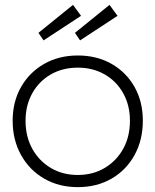

<svg xmlns="http://www.w3.org/2000/svg" viewBox="-20 -759 639 789"><path d="M32 -263Q32 -341 66.5 -401.5Q101 -462 161.5 -496.5Q222 -531 300 -531Q378 -531 438.5 -496.5Q499 -462 533 -401.5Q567 -341 567 -263Q567 -184 533 -122Q499 -60 438.5 -25Q378 10 300 10Q222 10 161.5 -25Q101 -60 66.5 -122Q32 -184 32 -263ZM514 -263Q514 -326 486.5 -375.5Q459 -425 410.5 -453Q362 -481 300 -481Q237 -481 188.5 -453Q140 -425 112.5 -375.5Q85 -326 85 -263Q85 -198 112.5 -148Q140 -98 188.5 -69Q237 -40 300 -40Q362 -40 410.5 -69Q459 -98 486.5 -148Q514 -198 514 -263ZM309 -593 288 -624 430 -739 463 -694ZM280 -739 313 -694 159 -593 138 -624Z"/></svg>

Font: Mach ExtraLight
Style: Regular
Weight: 250
Version: Version 1.002